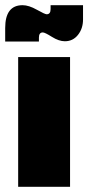

<svg xmlns="http://www.w3.org/2000/svg" viewBox="-45 -720 340 740"><path d="M25 0H225V-500H25ZM-25 -560V-612Q-25 -700 42 -700Q66 -700 97 -682.5Q128 -665 135 -665Q150 -665 150 -685V-700H275V-645Q275 -610 255.5 -585.5Q236 -561 205 -561Q182 -561 155 -578Q128 -595 120 -595Q105 -595 105 -575V-560Z"/></svg>

Font: Millimetre
Style: Extrablack
Weight: 900
Designer: Jérémy Landes
Version: Version 1.0